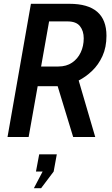

<svg xmlns="http://www.w3.org/2000/svg" viewBox="-20 -720 586 1009"><path d="M19.5 0 142.5 -700H345Q539.5 -700 539.5 -532Q539.5 -471.5 518.5 -425.5Q497.5 -379.5 464.2 -347.8Q431 -316 393.5 -297L480.5 0H364.5L283 -267H178L130.5 0ZM334.5 -607.5H238L196 -370.5H286.5Q329 -370.5 358.8 -390.8Q388.5 -411 404.2 -444.5Q420 -478 420 -518.5Q420 -557.5 400.2 -582.5Q380.5 -607.5 334.5 -607.5ZM196 269H158L204 181.5H169L186 91H278.5L262 181.5Z"/></svg>

Font: Cabin Condensed SemiBold
Style: Italic
Weight: 600
Width: 3
Italic angle: -10°
Designer: Pablo Impallari
Foundry: Pablo Impallari. http://www.impallari.com Igino Marini. http://www.ikern.com
Version: Version 3.001; ttfautohint (v1.8.3)